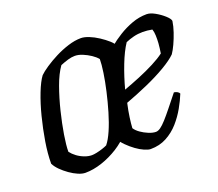

<svg xmlns="http://www.w3.org/2000/svg" viewBox="-91 -625 849 749"><g transform="rotate(-20 333.5 -250.0)"><path d="M417 0Q407 0 391 -7Q375 -14 358.5 -26Q342 -38 327 -53Q312 -68 303 -84Q303 -129 312 -177.5Q321 -226 335 -270.5Q349 -315 363.5 -350Q378 -385 388 -402Q398 -412 417.5 -428.5Q437 -445 463.5 -461.5Q490 -478 520 -489Q550 -500 581 -500Q596 -500 615.5 -489Q635 -478 650.5 -464Q666 -450 667 -441Q664 -420 656 -396.5Q648 -373 638.5 -352.5Q629 -332 620 -319Q602 -301 565.5 -279.5Q529 -258 483.5 -238Q438 -218 392 -201Q385 -170 381.5 -144.5Q378 -119 377 -101Q384 -90 398 -80Q412 -70 429 -63Q446 -56 459 -56Q468 -56 478.5 -63.5Q489 -71 503 -86.5Q517 -102 535 -124.5Q553 -147 577 -177Q585 -176 591 -172.5Q597 -169 599 -164Q589 -139 573 -110.5Q557 -82 535 -57Q513 -32 483.5 -16Q454 0 417 0ZM402 -252Q435 -264 469 -278Q503 -292 533 -307.5Q563 -323 581 -337Q583 -347 584 -358Q585 -369 586 -378Q587 -394 586.5 -409.5Q586 -425 582 -436Q572 -438 562 -439Q552 -440 543 -440Q523 -440 505 -435.5Q487 -431 471 -424Q451 -394 433 -347.5Q415 -301 402 -252ZM146 0Q133 0 116.5 -7Q100 -14 83 -26Q66 -38 52.5 -51.5Q39 -65 32 -79Q32 -120 40 -169Q48 -218 60.5 -267Q73 -316 88.5 -355.5Q104 -395 119 -415Q130 -426 151.5 -440.5Q173 -455 199.5 -468.5Q226 -482 254.5 -491Q283 -500 308 -500Q322 -500 341 -492.5Q360 -485 379 -472.5Q398 -460 412 -447.5Q426 -435 429 -426Q429 -393 421 -347Q413 -301 400.5 -252Q388 -203 372.5 -160.5Q357 -118 340 -93Q316 -65 283.5 -44.5Q251 -24 215 -12Q179 0 146 0ZM193 -56Q201 -56 213 -58.5Q225 -61 237.5 -65Q250 -69 258 -73Q272 -90 285.5 -121Q299 -152 310.5 -191Q322 -230 331 -269.5Q340 -309 345 -343Q350 -377 350 -398Q341 -409 326 -419Q311 -429 294 -436Q277 -443 262 -443Q249 -443 233.5 -438.5Q218 -434 201 -427Q181 -399 165 -354.5Q149 -310 137 -261Q125 -212 118 -169Q111 -126 111 -100Q120 -88 133.5 -78Q147 -68 163 -62Q179 -56 193 -56Z"/></g></svg>

Font: Texturina 12pt Light
Style: Italic
Weight: 300
Italic angle: -11°
Designer: Guillermo Torres Carreño
Foundry: Omnibus-Type
Version: Version 1.002